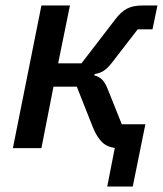

<svg xmlns="http://www.w3.org/2000/svg" viewBox="-20 -540 596 700"><path d="M371 140 406 -39 436 1 410 0Q375 -1 354.5 -19.5Q334 -38 319 -75L260 -224H175L131 0H27L131 -520H235L192 -309H277L400 -469Q421 -497 443 -508.5Q465 -520 500 -520H554L536 -433H482L387 -310Q371 -290 357.5 -281.5Q344 -273 325 -270L324 -265Q341 -261 352.5 -249.5Q364 -238 374 -212L424 -87H510L464 140Z"/></svg>

Font: IBM Plex Sans Medium
Style: Italic
Weight: 500
Italic angle: -11.31°
Designer: Mike Abbink, Paul van der Laan, Pieter van Rosmalen
Foundry: Bold Monday
Version: Version 3.201